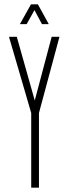

<svg xmlns="http://www.w3.org/2000/svg" viewBox="-20 -872 318 892"><path d="M125 -347 22 -700V-701H58L154 -361L126 -347ZM125 0V-347H161V0ZM126 -347 220 -701H256V-700L161 -347ZM175 -760 126 -851 156 -852 206 -761V-760ZM73 -760V-761L124 -852H155L104 -760Z"/></svg>

Font: Foldit ExtraLight
Style: Regular
Weight: 250
Version: Version 1.003